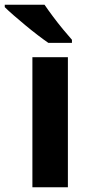

<svg xmlns="http://www.w3.org/2000/svg" viewBox="-58 -786 383 806"><path d="M227 0H78V-546H227ZM129 -766Q144 -744 164.5 -716.5Q185 -689 206.5 -663Q228 -637 244 -619V-606H145Q126 -619 100.5 -638.5Q75 -658 48.5 -680Q22 -702 -1 -722Q-24 -742 -38 -756V-766Z"/></svg>

Font: Noto IKEA Arabic
Style: Bold
Weight: 700
Designer: Monotype Design Team
Foundry: Monotype Imaging Inc.
Version: Version 1.200